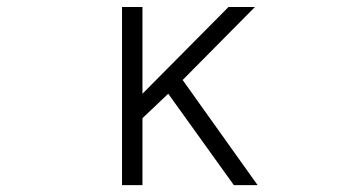

<svg xmlns="http://www.w3.org/2000/svg" viewBox="-20 -539 1040 560"><path d="M335.9 1H395.5V-194.3L470.7 -265.6L662.1 1H731.4L512.7 -305.7L723.6 -518.6H646.5L395.5 -265.6V-518.6H335.9Z"/></svg>

Font: DotumChe
Style: Regular
Weight: 400
Monospace: yes
Version: Version 2.21